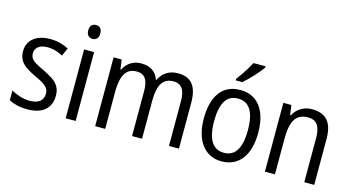

<svg xmlns="http://www.w3.org/2000/svg" viewBox="-83 -1099 2654 1443"><g transform="rotate(15 1244.5 -378.0)"><path d="M367.7 -144Q367.7 -94.2 346.2 -59.8Q324.7 -25.4 284.2 -7.8Q243.7 9.8 186.5 9.8Q140.1 9.8 104.2 1Q68.4 -7.8 42 -22V-98.6Q69.3 -81.5 107.9 -69.3Q146.5 -57.1 186.5 -57.1Q239.7 -57.1 265.6 -79.1Q291.5 -101.1 291.5 -139.6Q291.5 -162.1 281 -179Q270.5 -195.8 246.8 -211.4Q223.1 -227.1 182.1 -245.1Q140.1 -265.1 108.6 -285.6Q77.1 -306.2 59.8 -334.5Q42.5 -362.8 42.5 -405.3Q42.5 -470.7 90.3 -508.1Q138.2 -545.4 216.3 -545.4Q257.3 -545.4 293.5 -536.4Q329.6 -527.3 361.3 -510.7L333.5 -448.2Q306.6 -462.4 276.4 -471.4Q246.1 -480.5 214.4 -480.5Q168.5 -480.5 143.1 -461.2Q117.7 -441.9 117.7 -408.7Q117.7 -385.3 128.7 -369.1Q139.6 -353 164.6 -338.4Q189.5 -323.7 230.5 -304.7Q272 -284.7 303 -263.9Q334 -243.2 350.8 -215.1Q367.7 -187 367.7 -144Z M560.1 -535.6V0H482.4V-535.6ZM522.5 -736.3Q543.9 -736.3 556.4 -722.7Q568.8 -709 568.8 -682.1Q568.8 -656.2 555.9 -642.3Q543 -628.4 522.5 -628.4Q501.5 -628.4 488.3 -642.3Q475.1 -656.2 475.1 -682.1Q475.1 -709.5 488 -722.9Q501 -736.3 522.5 -736.3Z M1212.9 -545.4Q1288.6 -545.4 1326.2 -499.5Q1363.8 -453.6 1363.8 -356V0H1286.1V-347.7Q1286.1 -415 1263.2 -446.5Q1240.2 -478 1195.8 -478Q1132.8 -478 1104.7 -432.6Q1076.7 -387.2 1076.7 -300.3V0H999V-348.1Q999 -393.6 989 -422.4Q979 -451.2 959 -464.6Q939 -478 908.2 -478Q863.8 -478 837.9 -454.6Q812 -431.2 801 -387.9Q790 -344.7 790 -285.2V0H711.9V-535.6H774.4L785.2 -460H789.6Q802.7 -487.3 823 -506.3Q843.3 -525.4 869.4 -535.4Q895.5 -545.4 926.8 -545.4Q980.5 -545.4 1014.4 -521.5Q1048.3 -497.6 1062 -455.6H1066.9Q1089.4 -501 1126.2 -523.2Q1163.1 -545.4 1212.9 -545.4Z M1908.7 -268.6Q1908.7 -204.1 1894.8 -152.6Q1880.9 -101.1 1853.8 -64.9Q1826.7 -28.8 1786.9 -9.5Q1747.1 9.8 1695.3 9.8Q1646.5 9.8 1607.7 -9.5Q1568.8 -28.8 1541.5 -64.7Q1514.2 -100.6 1499.8 -152.3Q1485.4 -204.1 1485.4 -268.6Q1485.4 -356.9 1509.8 -418.7Q1534.2 -480.5 1581.5 -512.9Q1628.9 -545.4 1697.8 -545.4Q1763.2 -545.4 1810.3 -513.4Q1857.4 -481.4 1883.1 -419.7Q1908.7 -357.9 1908.7 -268.6ZM1565.4 -268.6Q1565.4 -201.7 1579.3 -154.3Q1593.3 -106.9 1622.6 -82Q1651.9 -57.1 1697.3 -57.1Q1742.7 -57.1 1771.7 -81.8Q1800.8 -106.4 1814.7 -153.6Q1828.6 -200.7 1828.6 -268.6Q1828.6 -335.4 1814.7 -382.3Q1800.8 -429.2 1771.7 -453.9Q1742.7 -478.5 1696.8 -478.5Q1628.4 -478.5 1596.9 -424.3Q1565.4 -370.1 1565.4 -268.6ZM1832.5 -766.1V-756.8Q1822.8 -741.7 1806.4 -721.7Q1790 -701.7 1770.3 -680.2Q1750.5 -658.7 1730.5 -639.4Q1710.4 -620.1 1694.3 -606H1643.1V-617.7Q1660.6 -640.1 1678.2 -666Q1695.8 -691.9 1711.4 -717.8Q1727.1 -743.7 1738.8 -766.1Z M2255.9 -545.4Q2335 -545.4 2375.7 -500Q2416.5 -454.6 2416.5 -356.9V0H2338.9V-346.7Q2338.9 -412.6 2315.2 -445.3Q2291.5 -478 2242.2 -478Q2171.4 -478 2141.1 -429.4Q2110.8 -380.9 2110.8 -281.2V0H2032.7V-535.6H2095.2L2105.5 -458.5H2110.4Q2124.5 -485.8 2146.5 -505.4Q2168.5 -524.9 2196.3 -535.2Q2224.1 -545.4 2255.9 -545.4Z"/></g></svg>

Font: Open Sans SemiCondensed
Style: Regular
Weight: 400
Width: 4
Designer: Monotype Design Team
Foundry: Monotype Imaging Inc.
Version: Version 3.000